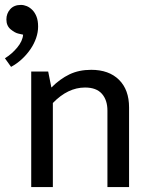

<svg xmlns="http://www.w3.org/2000/svg" viewBox="-40 -761 613 781"><path d="M175 0H87V-470H156L169 -405Q204 -440 242.5 -458.5Q281 -477 331 -477Q403 -477 444 -436.5Q485 -396 485 -324V0H397V-311Q397 -354 374.5 -379.5Q352 -405 306 -405Q236 -405 175 -342ZM36 -624Q21 -627 3.5 -641.5Q-14 -656 -14 -682Q-14 -706 1.5 -723.5Q17 -741 45 -741Q57 -741 69 -736Q81 -731 91.5 -720.5Q102 -710 108.5 -693.5Q115 -677 115 -653Q115 -630 107 -606.5Q99 -583 84 -561Q69 -539 49 -520.5Q29 -502 5 -489L-20 -524Q8 -541 30 -567.5Q52 -594 54 -620Z"/></svg>

Font: Mukta Malar
Style: Regular
Weight: 400
Designer: Aadarsh Rajan, Girish Dalvi, Yashodeep Gholap
Foundry: Ek Type
Version: Version 2.538;PS 1.000;hotconv 16.6.51;makeotf.lib2.5.65220;